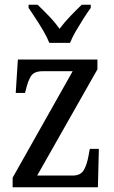

<svg xmlns="http://www.w3.org/2000/svg" viewBox="-20 -786 479 806"><path d="M33 0V-40L285 -487H159Q123 -487 110 -466.5Q97 -446 88 -407L85 -396H46L55 -536H389V-495L136 -49H285Q318 -49 331.5 -71.5Q345 -94 352 -134L357 -161H395L391 0ZM187 -606Q178 -629 162.5 -655.5Q147 -682 130 -708Q113 -734 100 -753V-766H138Q161 -744 186 -718Q211 -692 230 -665Q250 -692 275 -718Q300 -744 323 -766H361V-753Q347 -734 330.5 -708Q314 -682 298.5 -655.5Q283 -629 274 -606Z"/></svg>

Font: Noto Serif Sinhala Condensed
Style: Regular
Weight: 400
Width: 3
Designer: Jelle Bosma - Monotype Design Team
Foundry: Monotype Imaging Inc.
Version: Version 2.007; ttfautohint (v1.8.4.7-5d5b)